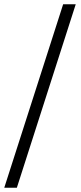

<svg xmlns="http://www.w3.org/2000/svg" viewBox="-37 -731 380 900"><path d="M42 149H-17L259 -711H318Z"/></svg>

Font: Pochaevsk Unicode
Style: Normal
Weight: 400
Version: Version 1.1